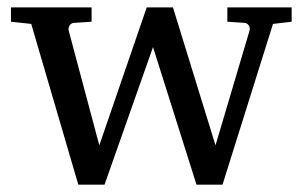

<svg xmlns="http://www.w3.org/2000/svg" viewBox="-20 -502 823 522"><path d="M772.9 -442.9 722.2 -437 585 0H514.2L396 -374L264.2 0H192.9L64.9 -437L9.8 -442.9V-481.9H229V-442.9L182.1 -439.9Q173.8 -439.5 169.4 -432.9Q165 -426.3 167 -418L250 -106.9L378.9 -481.9H450.2L565.9 -106.9L658.2 -418Q660.6 -425.8 656.5 -432.6Q652.3 -439.5 644 -439.9L598.1 -442.9V-481.9H772.9Z"/></svg>

Font: Eeyek
Style: Regular
Weight: 400
Designer: Pravabati Chingangbam and Tabish
Foundry: SIL International
Version: Version 2.000